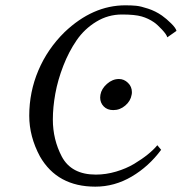

<svg xmlns="http://www.w3.org/2000/svg" viewBox="-20 -679 677 715"><path d="M553.2 -596.2Q532.7 -610.4 507.6 -617.7Q482.4 -625 434.1 -625Q382.3 -625 338.4 -598.1Q294.4 -571.3 265.4 -529.1Q236.3 -486.8 215.8 -434.1Q195.3 -381.3 186 -330.3Q176.8 -279.3 176.8 -233.9Q176.8 -159.7 210 -96.2Q245.6 -28.8 336.9 -28.8Q374.5 -28.8 412.4 -40Q450.2 -51.3 479.5 -68.8Q508.8 -86.4 530.5 -104Q552.2 -121.6 565.9 -138.2L580.1 -121.1Q534.2 -59.1 470.5 -21.5Q406.7 16.1 335 16.1Q193.4 16.1 128.9 -96.2Q88.9 -170.4 88.9 -248Q88.9 -336.4 122.8 -416.5Q156.7 -496.6 220.2 -559.1Q325.2 -659.2 446.8 -659.2Q469.7 -659.2 487.1 -657.5Q504.4 -655.8 531.7 -646.7Q559.1 -637.7 583 -621.1Q599.6 -609.4 617.2 -592Q634.8 -574.7 637.2 -564L603 -540Q600.6 -550.3 582.8 -569.3Q564.9 -588.4 553.2 -596.2ZM401.9 -269Q379.4 -269 366.2 -282.7Q353 -296.4 353 -315.9Q353 -317.4 353.5 -321Q354 -324.7 354 -326.2Q357.9 -348.6 378.4 -366.7Q398.9 -384.8 422.9 -384.8Q441.9 -384.8 456.5 -370.6Q471.2 -356.4 471.2 -335.9Q471.2 -330.1 470.2 -326.2Q466.3 -302.7 446.5 -285.9Q426.8 -269 401.9 -269Z"/></svg>

Font: Common Serif Medium
Style: Italic
Weight: 500
Italic angle: -12°
Designer: Philipp H. Poll, Khaled Hosny
Foundry: Stefan Peev, Context Ltd.
Version: Version 1.026